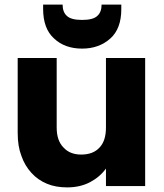

<svg xmlns="http://www.w3.org/2000/svg" viewBox="-20 -811 714 837"><path d="M441.9 -76.2Q415.5 -39.6 373 -17.1Q329.6 5.9 272.9 5.9Q222.7 5.9 185.1 -9.8Q145 -26.4 117.2 -57.1Q87.4 -89.8 73.2 -131.8Q57.1 -173.3 57.1 -231.9V-558.1H227.1V-254.9Q227.1 -197.8 256.8 -168Q284.7 -137.2 334 -137.2Q386.2 -137.2 414.1 -168Q441.9 -197.3 441.9 -254.9V-558.1H612.8V0H441.9ZM168 -772V-791H252.9Q252.9 -758.8 271 -742.2Q289.1 -724.1 337.9 -724.1Q386.7 -724.1 404.8 -742.2Q422.9 -758.8 422.9 -791H508.8V-771Q508.8 -686 460.9 -643.1Q411.6 -599.1 337.9 -599.1Q262.7 -599.1 215.8 -643.1Q168 -686 168 -772Z"/></svg>

Font: PoppinsZ
Style: Bold
Weight: 700
Designer: Ninad Kale (Devanagari), Jonny Pinhorn (Latin)
Foundry: Indian Type Foundry
Version: Version 3.002;FEAKit 1.0